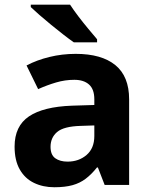

<svg xmlns="http://www.w3.org/2000/svg" viewBox="-20 -786 644 816"><path d="M301.8 -557.1Q411.6 -557.1 470.2 -509.3Q528.8 -461.4 528.8 -363.8V0H424.8L396 -74.2H392.1Q368.7 -44.9 344.2 -26.4Q319.8 -7.8 288.1 1Q256.3 9.8 210.9 9.8Q162.6 9.8 124.3 -8.8Q85.9 -27.3 64 -65.7Q42 -104 42 -163.1Q42 -250 103 -291.3Q164.1 -332.5 286.1 -336.9L380.9 -339.8V-363.8Q380.9 -406.7 358.4 -426.8Q335.9 -446.8 295.9 -446.8Q256.3 -446.8 218.3 -435.5Q180.2 -424.3 142.1 -407.2L92.8 -507.8Q136.2 -530.8 190.2 -543.9Q244.1 -557.1 301.8 -557.1ZM380.9 -252.9 323.2 -251Q251 -249 222.9 -225.1Q194.8 -201.2 194.8 -162.1Q194.8 -127.9 214.8 -113.5Q234.9 -99.1 267.1 -99.1Q314.9 -99.1 347.9 -127.4Q380.9 -155.8 380.9 -208ZM277.8 -766.1Q292.5 -743.7 313.2 -716.3Q334 -689 355.5 -663.3Q377 -637.7 392.6 -619.1V-606H293.9Q274.9 -619.1 249.5 -638.9Q224.1 -658.7 197.5 -680.4Q170.9 -702.1 147.9 -722.2Q125 -742.2 110.8 -755.9V-766.1Z"/></svg>

Font: Wonky
Style: Regular
Weight: 400
Designer: Monotype Design Team
Foundry: Monotype Imaging Inc.
Version: Version 3.000